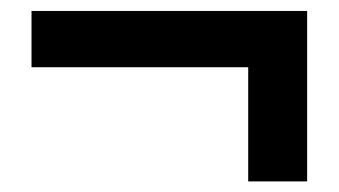

<svg xmlns="http://www.w3.org/2000/svg" viewBox="-20 -447 630 357"><path d="M441.5 -109.7V-322H38.6V-426.6H551.1V-109.7Z"/></svg>

Font: Noto Sans KR Thin
Style: Regular
Weight: 100
Designer: Ryoko NISHIZUKA 西塚涼子 (kana, bopomofo & ideographs); Paul D. Hunt (Latin, Greek & Cyrillic); Sandoll Communications 산돌커뮤니
Foundry: Adobe
Version: Version 2.004-H2;hotconv 1.0.118;makeotfexe 2.5.65603